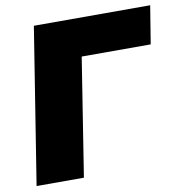

<svg xmlns="http://www.w3.org/2000/svg" viewBox="-79 -780 815 855"><g transform="rotate(-10 328.0 -352.5)"><path d="M18 0 130 -705H656L628 -533H316L232 0Z"/></g></svg>

Font: Winston Black
Style: Italic
Weight: 900
Italic angle: -9°
Designer: Original fonts by Vernon Adams / Changes by Cristiano Sobral
Foundry: VOriginal fonts by Vernon Adams / Changes by Cristiano Sobral
Version: Version 2.503;July 17, 2020;FontCreator 13.0.0.2655 64-bit